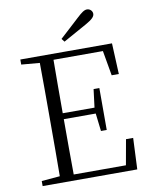

<svg xmlns="http://www.w3.org/2000/svg" viewBox="-100 -1010 848 1083"><g transform="rotate(-10 324.5 -469.0)"><path d="M304 -799 318 -781C363 -806 408 -831 453 -856C492 -878 505 -892 505 -908C505 -924 491 -938 474 -938C459 -938 444 -928 414 -900C380 -869 343 -834 304 -799ZM547 -548H588L580 -725H55V-696L160 -687C161 -590 161 -490 161 -390V-335C161 -235 161 -136 160 -38L55 -29V0H597L605 -179H564L538 -34H239C238 -132 238 -232 238 -351H421L433 -249H466V-489H433L420 -385H238C238 -494 238 -595 239 -691H522Z"/></g></svg>

Font: Noto Serif JP Light
Style: Regular
Weight: 300
Designer: Ryoko NISHIZUKA 西塚涼子 (kana & ideographs); Frank Grießhammer (Latin, Greek & Cyrillic); Wenlong ZHANG 张文龙 (bopomofo); San
Foundry: Adobe
Version: Version 2.001;hotconv 1.1.0;makeotfexe 2.6.0